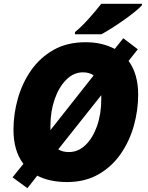

<svg xmlns="http://www.w3.org/2000/svg" viewBox="-20 -947 777 1009"><path d="M124 42 45.9 -15.1 103 -85.9Q50.8 -154.3 50.8 -265.1Q50.8 -348.1 74 -429.7Q97.2 -511.2 144 -578.1Q190.9 -645 262 -685.1Q333 -725.1 429.2 -725.1Q475.6 -725.1 513.9 -715.8Q552.2 -706.5 583 -689.9L627.9 -746.1L704.1 -688L655.8 -627Q706.1 -557.6 706.1 -450.2Q706.1 -366.7 683.1 -285.4Q660.2 -204.1 613.8 -137.5Q567.4 -70.8 497.6 -30.8Q427.7 9.3 334 9.8Q240.2 9.8 175.8 -23.9ZM245.1 -263.2 472.2 -550.8Q449.7 -566.9 416 -566.9Q366.7 -566.9 327.9 -527.8Q289.1 -488.8 267.1 -425Q245.1 -361.3 245.1 -287.1ZM341.8 -147.9Q391.6 -147.9 429.9 -185.3Q468.3 -222.7 490.2 -285.6Q512.2 -348.6 512.2 -424.8V-446.8L286.1 -162.1Q308.6 -147.9 341.8 -147.9ZM374 -767.1V-778.3Q408.7 -806.6 446.5 -848.9Q484.4 -891.1 512.2 -927.2H726.1V-919.9Q715.3 -906.7 689.7 -886Q664.1 -865.2 632.1 -842.5Q600.1 -819.8 568.4 -799.8Q536.6 -779.8 513.2 -767.1Z"/></svg>

Font: Open Sans ExtraBold
Style: Italic
Weight: 800
Italic angle: -12°
Designer: Monotype Design Team
Foundry: Monotype Imaging Inc.
Version: Version 3.000; ttfautohint (v1.8.4)